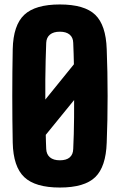

<svg xmlns="http://www.w3.org/2000/svg" viewBox="-20 -830 536 860"><path d="M248 10Q138 10 88.8 -36.5Q39.5 -83 37 -191Q36 -240 35.5 -293Q35 -346 35 -400.5Q35 -455 35.5 -508Q36 -561 37 -610Q39.5 -717.5 88.8 -763.8Q138 -810 248 -810Q358.5 -810 406.5 -763.8Q454.5 -717.5 458 -610Q460 -560 461 -507Q462 -454 462 -399.8Q462 -345.5 461 -292.8Q460 -240 458 -191Q454.5 -83 406.5 -36.5Q358.5 10 248 10ZM248 -112Q277.5 -112 292.5 -125.2Q307.5 -138.5 308 -163Q309.5 -194.5 310.5 -230.2Q311.5 -266 311.8 -304.2Q312 -342.5 312 -382L185 -226Q185 -209.5 185.8 -193.8Q186.5 -178 187 -163Q188 -138.5 203.8 -125.2Q219.5 -112 248 -112ZM183 -384 311 -542Q310.5 -566 309.8 -590Q309 -614 308 -638Q307.5 -662 292 -675Q276.5 -688 248 -688Q219.5 -688 203.8 -675Q188 -662 187 -638Q185.5 -601.5 184.5 -559.8Q183.5 -518 183 -473.5Q182.5 -429 183 -384Z"/></svg>

Font: Big Shoulders Display Thin Black
Style: Regular
Weight: 900
Version: Version 2.002